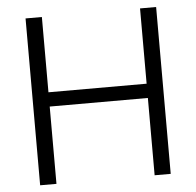

<svg xmlns="http://www.w3.org/2000/svg" viewBox="-52 -772 842 824"><g transform="rotate(-5 369.5 -359.5)"><path d="M158.2 -718.8V-394.5H581.1V-718.8H650.4V0H581.1V-333H158.2V0H87.9V-718.8Z"/></g></svg>

Font: Min Sans Light
Style: Regular
Weight: 300
Designer: Jinseong-Kim, NotoSansCJK, Nunito
Foundry: Jinseong-Kim
Version: Version 1.400;Glyphs 3.1.2 (3151)